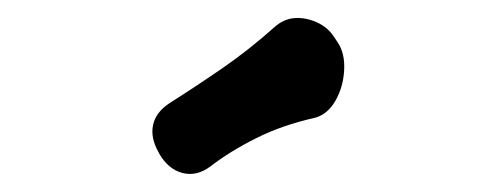

<svg xmlns="http://www.w3.org/2000/svg" viewBox="-20 -770 540 212"><path d="M212 -586Q197 -575 181.5 -579Q166 -583 156 -600L155 -602Q146 -618 149 -632Q152 -646 167 -656Q197 -675 226 -695Q255 -715 283 -740Q293 -749 305 -750Q317 -751 329.5 -745.5Q342 -740 349 -729L353 -723Q361 -711 360 -692.5Q359 -674 350.5 -659Q342 -644 328 -640Q292 -632 263 -617.5Q234 -603 212 -586Z"/></svg>

Font: Winky Sans Medium
Style: Regular
Weight: 500
Designer: Simon Atzbach
Foundry: typofactur
Version: Version 1.205